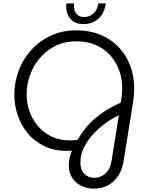

<svg xmlns="http://www.w3.org/2000/svg" viewBox="-20 -896 875 1139"><path d="M537 223Q497 223 463 206.5Q429 190 408.5 159Q388 128 388 84Q388 62 393.5 39Q399 16 407 -2Q400 -2 392.5 -1.5Q385 -1 376 -1Q301 -1 243 -29Q185 -57 145.5 -104.5Q106 -152 85.5 -211.5Q65 -271 65 -333Q65 -409 91 -477.5Q117 -546 165.5 -599.5Q214 -653 281.5 -684.5Q349 -716 432 -716Q515 -716 579.5 -688Q644 -660 687.5 -612.5Q731 -565 753.5 -503.5Q776 -442 776 -374Q776 -350 774 -328.5Q772 -307 769 -288L714 55Q706 110 681 147.5Q656 185 619.5 204Q583 223 537 223ZM539 159Q576 159 605 133.5Q634 108 642 57L685 -212Q648 -195 608.5 -167Q569 -139 534.5 -102Q500 -65 478.5 -22Q457 21 457 68Q457 112 480.5 135.5Q504 159 539 159ZM393 -63Q405 -63 416.5 -64Q428 -65 441 -67Q461 -104 494 -143.5Q527 -183 577.5 -220Q628 -257 696 -287L699 -305Q702 -321 703.5 -339.5Q705 -358 705 -374Q705 -429 687 -478.5Q669 -528 634.5 -567Q600 -606 549.5 -628.5Q499 -651 434 -651Q365 -651 310.5 -624.5Q256 -598 217 -552.5Q178 -507 158 -450.5Q138 -394 138 -334Q138 -282 155.5 -233.5Q173 -185 206.5 -146.5Q240 -108 287 -85.5Q334 -63 393 -63ZM475 -753Q439 -753 415 -769Q391 -785 380.5 -813Q370 -841 374 -876H419Q417 -856 421.5 -837.5Q426 -819 440.5 -807Q455 -795 479 -795Q510 -795 534 -816Q558 -837 564 -876H608Q599 -816 563 -784.5Q527 -753 475 -753Z"/></svg>

Font: MuseoModerno Thin Light
Style: Italic
Weight: 300
Italic angle: -9°
Version: Version 1.003